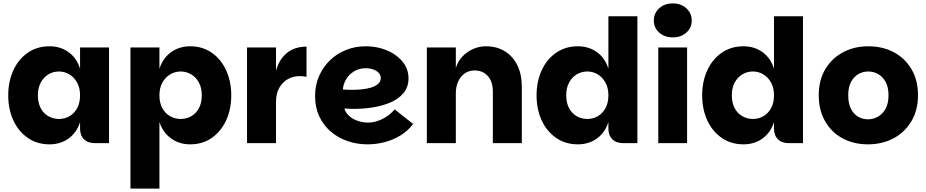

<svg xmlns="http://www.w3.org/2000/svg" viewBox="-20 -835 5404 1120"><path d="M269 7Q196 7 141.5 -31Q87 -69 57.5 -133.5Q28 -198 28 -279Q28 -359 57.5 -424Q87 -489 141.5 -527Q196 -565 269 -565Q333 -565 380.5 -530.5Q428 -496 447 -434V-558H616V0H533Q493 0 470 -22.5Q447 -45 447 -85V-123Q428 -62 380.5 -27.5Q333 7 269 7ZM324 -141Q357 -141 385 -157Q413 -173 430 -204Q447 -235 447 -279Q447 -322 430 -353Q413 -384 385 -401Q357 -418 324 -418Q290 -418 262 -401Q234 -384 217.5 -353Q201 -322 201 -279Q201 -235 217.5 -204Q234 -173 262.5 -157Q291 -141 324 -141Z M1089 7Q1026 7 978 -27.5Q930 -62 910 -123V265H741V-558H910V-434Q930 -496 978 -530.5Q1026 -565 1089 -565Q1162 -565 1216 -527Q1270 -489 1299.5 -424Q1329 -359 1329 -279Q1329 -198 1299.5 -133.5Q1270 -69 1216 -31Q1162 7 1089 7ZM1034 -141Q1067 -141 1095.5 -157Q1124 -173 1140.5 -204Q1157 -235 1157 -279Q1157 -322 1140.5 -353Q1124 -384 1095.5 -401Q1067 -418 1034 -418Q1001 -418 972.5 -401Q944 -384 927 -353Q910 -322 910 -279Q910 -235 927 -204Q944 -173 972.5 -157Q1001 -141 1034 -141Z M1421 0V-558H1590V0ZM1564 -240 1590 -423Q1608 -488 1653 -525.5Q1698 -563 1768 -563V-387Q1757 -389 1747 -390Q1737 -391 1727 -391Q1690 -391 1659 -373.5Q1628 -356 1609 -322.5Q1590 -289 1590 -240Z M2124 7Q2063 7 2007.5 -12Q1952 -31 1909.5 -67.5Q1867 -104 1842.5 -156Q1818 -208 1818 -275Q1818 -339 1841.5 -392Q1865 -445 1905.5 -484Q1946 -523 1999.5 -544Q2053 -565 2113 -565Q2162 -565 2206.5 -552Q2251 -539 2286.5 -514Q2322 -489 2342.5 -455Q2363 -421 2363 -379Q2363 -326 2333 -291Q2303 -256 2254.5 -236Q2206 -216 2148.5 -207.5Q2091 -199 2035 -200Q2028 -200 2018.5 -200.5Q2009 -201 2001 -201.5Q1993 -202 1989 -202Q1995 -179 2014.5 -160.5Q2034 -142 2064 -131Q2094 -120 2126 -120Q2158 -120 2187.5 -131Q2217 -142 2241 -159Q2265 -176 2282 -197L2390 -112Q2360 -72 2317 -45.5Q2274 -19 2224.5 -6Q2175 7 2124 7ZM2036 -311Q2063 -311 2092 -314Q2121 -317 2145.5 -324.5Q2170 -332 2185.5 -345.5Q2201 -359 2201 -380Q2201 -397 2189 -410Q2177 -423 2157 -430Q2137 -437 2114 -437Q2074 -437 2044 -418Q2014 -399 1998 -370.5Q1982 -342 1980 -313Q1989 -312 2004.5 -311.5Q2020 -311 2036 -311Z M2470 0V-558H2639V-439Q2651 -478 2678 -506Q2705 -534 2740.5 -549.5Q2776 -565 2814 -565Q2878 -565 2925 -536Q2972 -507 2998 -454Q3024 -401 3024 -328V0H2855V-301Q2855 -358 2826 -391Q2797 -424 2748 -424Q2715 -424 2690.5 -406.5Q2666 -389 2652.5 -359Q2639 -329 2639 -291V0Z M3351 7Q3278 7 3223.5 -31Q3169 -69 3139.5 -133.5Q3110 -198 3110 -279Q3110 -359 3139.5 -424Q3169 -489 3223.5 -527Q3278 -565 3351 -565Q3415 -565 3462.5 -530.5Q3510 -496 3529 -434V-740H3698V0H3615Q3575 0 3552 -22.5Q3529 -45 3529 -85V-123Q3510 -62 3462.5 -27.5Q3415 7 3351 7ZM3406 -141Q3439 -141 3467 -157Q3495 -173 3512 -204Q3529 -235 3529 -279Q3529 -322 3512 -353Q3495 -384 3467 -401Q3439 -418 3406 -418Q3372 -418 3344 -401Q3316 -384 3299.5 -353Q3283 -322 3283 -279Q3283 -235 3299.5 -204Q3316 -173 3344.5 -157Q3373 -141 3406 -141Z M3820 0V-558H3988V0ZM3905 -617Q3856 -617 3825 -645Q3794 -673 3794 -715Q3794 -758 3825 -786.5Q3856 -815 3905 -815Q3953 -815 3984 -786.5Q4015 -758 4015 -715Q4015 -673 3984 -645Q3953 -617 3905 -617Z M4317 7Q4244 7 4189.5 -31Q4135 -69 4105.5 -133.5Q4076 -198 4076 -279Q4076 -359 4105.5 -424Q4135 -489 4189.5 -527Q4244 -565 4317 -565Q4381 -565 4428.5 -530.5Q4476 -496 4495 -434V-740H4664V0H4581Q4541 0 4518 -22.5Q4495 -45 4495 -85V-123Q4476 -62 4428.5 -27.5Q4381 7 4317 7ZM4372 -141Q4405 -141 4433 -157Q4461 -173 4478 -204Q4495 -235 4495 -279Q4495 -322 4478 -353Q4461 -384 4433 -401Q4405 -418 4372 -418Q4338 -418 4310 -401Q4282 -384 4265.5 -353Q4249 -322 4249 -279Q4249 -235 4265.5 -204Q4282 -173 4310.5 -157Q4339 -141 4372 -141Z M5043 7Q4961 7 4896 -27.5Q4831 -62 4793.5 -127Q4756 -192 4756 -279Q4756 -367 4794 -431Q4832 -495 4897.5 -530Q4963 -565 5045 -565Q5128 -565 5193.5 -530.5Q5259 -496 5297 -431.5Q5335 -367 5335 -279Q5335 -192 5296 -127Q5257 -62 5191 -27.5Q5125 7 5043 7ZM5043 -139Q5074 -139 5101.5 -154.5Q5129 -170 5146 -201Q5163 -232 5163 -279Q5163 -327 5146 -357.5Q5129 -388 5102.5 -403Q5076 -418 5045 -418Q5014 -418 4987.5 -403Q4961 -388 4944.5 -357.5Q4928 -327 4928 -279Q4928 -232 4943.5 -201Q4959 -170 4985.5 -154.5Q5012 -139 5043 -139Z"/></svg>

Font: Parkinsans
Style: Bold
Weight: 700
Designer: Red Stone, Indian Type Foundry
Foundry: Indian Type Foundry
Version: Version 1.000